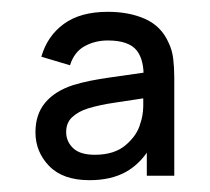

<svg xmlns="http://www.w3.org/2000/svg" viewBox="-20 -575 355 325"><path d="M131.5 -270Q86.5 -270 63.2 -294Q40 -318 40 -351Q40 -381.5 56.5 -401.2Q73 -421 104 -431Q130 -439 167 -444Q195 -448 223 -452Q222 -476 211.5 -489.5Q198 -506.5 162.5 -506.5Q141 -506.5 123.2 -496.8Q105.5 -487 98.5 -464.5L50 -479Q60 -514 88 -534.5Q116 -555 162.5 -555Q199 -555 226 -542.8Q253 -530.5 265 -503.5Q271.5 -490.5 273.2 -475.5Q275 -460.5 275 -444V-277.5H228.5V-316.5Q214 -296 194 -284.5Q168.5 -270 131.5 -270ZM140.5 -313Q174 -313 193.2 -329.8Q212.5 -346.5 217.5 -366Q222 -378.5 222.5 -394.5Q222.5 -402.5 222.5 -408.5Q196.5 -404.5 176 -401.5Q148.5 -397.5 129 -391.5Q113 -386.5 102.5 -377Q92 -367.5 92 -351.5Q92 -335.5 103.8 -324.2Q115.5 -313 140.5 -313Z"/></svg>

Font: Cns Manrope
Style: Regular
Weight: 400
Designer: Mikhail Sharanda
Foundry: Mikhail Sharanda
Version: Version 4.504